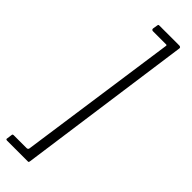

<svg xmlns="http://www.w3.org/2000/svg" viewBox="-347 -749 921 921"><g transform="rotate(45 114.0 -288.5)"><path d="M-36 165Q-41 165 -43 163Q-45 161 -44 158L-40 129Q-39 126 -37.5 125Q-36 124 -33 124H55Q60 124 63 121Q66 118 66 113L181 -695Q181 -700 180.5 -700.5Q180 -701 175 -701H87Q83 -701 80.5 -703.5Q78 -706 78 -710L82 -735Q83 -740 84.5 -741Q86 -742 90 -742H225Q230 -742 233 -739Q236 -736 235 -732L111 159Q110 163 109 164Q108 165 102 165H-36Z"/></g></svg>

Font: Libre Franklin Thin ExtraLight
Style: Italic
Weight: 250
Italic angle: -8°
Version: Version 3.000